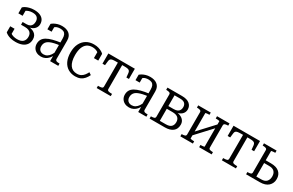

<svg xmlns="http://www.w3.org/2000/svg" viewBox="138 -1620 4162 2731"><g transform="rotate(30 2218.5 -254.5)"><path d="M220 -35Q286 -35 316.5 -64Q347 -93 347 -145Q347 -177 334 -198.5Q321 -220 296 -231Q271 -242 232 -242H169V-287H232Q267 -287 288.5 -299.5Q310 -312 319.5 -334Q329 -356 329 -384Q329 -425 305 -449.5Q281 -474 227 -474Q195 -474 168 -465.5Q141 -457 120.5 -442Q100 -427 89 -406Q86 -414 87.5 -423Q89 -432 94 -440.5Q99 -449 107 -454.5Q115 -460 125 -461V-363H55V-460Q66 -473 90.5 -486.5Q115 -500 150.5 -509.5Q186 -519 228 -519Q285 -519 324 -502.5Q363 -486 382.5 -456Q402 -426 402 -385Q402 -351 383.5 -323Q365 -295 329.5 -279Q294 -263 242 -263L272 -281V-253L247 -273Q286 -273 318 -265Q350 -257 373 -241Q396 -225 408 -201Q420 -177 420 -145Q420 -95 396 -60.5Q372 -26 327.5 -8Q283 10 220 10Q175 10 140 1Q105 -8 81.5 -21.5Q58 -35 47 -47V-146H118V-48Q108 -49 99.5 -54.5Q91 -60 86 -68.5Q81 -77 79.5 -86Q78 -95 81 -103Q92 -82 112.5 -66.5Q133 -51 161 -43Q189 -35 220 -35Z M798 -306V-264Q749 -258 711.5 -249.5Q674 -241 647 -229.5Q620 -218 603.5 -203Q587 -188 578.5 -167.5Q570 -147 570 -121Q570 -95 580.5 -76Q591 -57 610 -46.5Q629 -36 655 -36Q687 -36 713 -52Q739 -68 759.5 -98Q780 -128 793 -168L799 -112Q784 -74 760.5 -47Q737 -20 706 -5Q675 10 638 10Q598 10 566 -6Q534 -22 515.5 -52Q497 -82 497 -121Q497 -162 515 -192.5Q533 -223 570 -244.5Q607 -266 663.5 -281Q720 -296 798 -306ZM786 0V-108L780 -109V-363Q780 -405 769 -429Q758 -453 736 -463.5Q714 -474 682 -474Q636 -474 607 -455.5Q578 -437 561 -410Q559 -420 561 -428.5Q563 -437 568 -444.5Q573 -452 579.5 -457Q586 -462 595 -465V-373H526V-462Q539 -474 561.5 -487Q584 -500 616 -509.5Q648 -519 687 -519Q721 -519 750 -511Q779 -503 801.5 -486Q824 -469 837 -441.5Q850 -414 850 -373V-72Q850 -58 858.5 -50Q867 -42 882 -39.5Q897 -37 917 -37H920V0Z M1203 -35Q1244 -35 1271.5 -51Q1299 -67 1317.5 -92Q1336 -117 1349 -143L1387 -117Q1369 -79 1344 -50Q1319 -21 1284 -5.5Q1249 10 1200 10Q1135 10 1083.5 -20.5Q1032 -51 1003.5 -110.5Q975 -170 975 -254Q975 -338 1004.5 -397Q1034 -456 1087 -487.5Q1140 -519 1210 -519Q1253 -519 1285.5 -509Q1318 -499 1341 -485.5Q1364 -472 1375 -459V-349H1304V-460Q1314 -459 1322 -453.5Q1330 -448 1335.5 -439.5Q1341 -431 1342.5 -421.5Q1344 -412 1341 -403Q1325 -436 1290 -455Q1255 -474 1210 -474Q1157 -474 1121.5 -448.5Q1086 -423 1068 -374Q1050 -325 1050 -253Q1050 -199 1060.5 -158Q1071 -117 1090.5 -89.5Q1110 -62 1138.5 -48.5Q1167 -35 1203 -35Z M1666 -464V-509H1884V-341H1842L1835 -411Q1832 -433 1822 -444.5Q1812 -456 1791.5 -460Q1771 -464 1736 -464ZM1667 -464H1598Q1563 -464 1542 -460Q1521 -456 1511 -444.5Q1501 -433 1499 -411L1491 -341H1449V-509H1667ZM1702 -72Q1702 -50 1720.5 -43.5Q1739 -37 1768 -37H1782V0H1551V-37H1565Q1595 -37 1613 -43.5Q1631 -50 1631 -72V-509H1702Z M2245 -306V-264Q2196 -258 2158.5 -249.5Q2121 -241 2094 -229.5Q2067 -218 2050.5 -203Q2034 -188 2025.5 -167.5Q2017 -147 2017 -121Q2017 -95 2027.5 -76Q2038 -57 2057 -46.5Q2076 -36 2102 -36Q2134 -36 2160 -52Q2186 -68 2206.5 -98Q2227 -128 2240 -168L2246 -112Q2231 -74 2207.5 -47Q2184 -20 2153 -5Q2122 10 2085 10Q2045 10 2013 -6Q1981 -22 1962.5 -52Q1944 -82 1944 -121Q1944 -162 1962 -192.5Q1980 -223 2017 -244.5Q2054 -266 2110.5 -281Q2167 -296 2245 -306ZM2233 0V-108L2227 -109V-363Q2227 -405 2216 -429Q2205 -453 2183 -463.5Q2161 -474 2129 -474Q2083 -474 2054 -455.5Q2025 -437 2008 -410Q2006 -420 2008 -428.5Q2010 -437 2015 -444.5Q2020 -452 2026.5 -457Q2033 -462 2042 -465V-373H1973V-462Q1986 -474 2008.5 -487Q2031 -500 2063 -509.5Q2095 -519 2134 -519Q2168 -519 2197 -511Q2226 -503 2248.5 -486Q2271 -469 2284 -441.5Q2297 -414 2297 -373V-72Q2297 -58 2305.5 -50Q2314 -42 2329 -39.5Q2344 -37 2364 -37H2367V0Z M2420 -509H2660Q2742 -509 2784 -474Q2826 -439 2826 -383Q2826 -349 2808 -322Q2790 -295 2755.5 -279Q2721 -263 2671 -263L2698 -283V-253L2674 -274Q2728 -273 2767 -257.5Q2806 -242 2827 -213.5Q2848 -185 2848 -145Q2848 -74 2801 -37Q2754 0 2670 0H2420V-37H2425Q2454 -37 2472.5 -43.5Q2491 -50 2491 -72V-437Q2491 -458 2472.5 -465Q2454 -472 2425 -472H2420ZM2562 -45H2660Q2721 -45 2748 -71.5Q2775 -98 2775 -145Q2775 -191 2746.5 -217Q2718 -243 2652 -243H2537V-288H2649Q2688 -288 2711 -300Q2734 -312 2744 -333Q2754 -354 2754 -380Q2754 -419 2730 -441.5Q2706 -464 2650 -464H2562Z M2996 -72V-437Q2996 -458 2977.5 -465Q2959 -472 2930 -472H2925V-509H3131V-472H3128Q3116 -472 3101.5 -471Q3087 -470 3077 -468Q3067 -466 3067 -462V-47Q3067 -44 3077 -41.5Q3087 -39 3101.5 -38Q3116 -37 3128 -37H3131V0H2925V-37H2930Q2959 -37 2977.5 -43.5Q2996 -50 2996 -72ZM3298 -47V-462Q3298 -466 3287.5 -468Q3277 -470 3262.5 -471Q3248 -472 3236 -472H3234V-509H3439V-472H3435Q3406 -472 3387.5 -465Q3369 -458 3369 -437V-72Q3369 -50 3387.5 -43.5Q3406 -37 3435 -37H3439V0H3234V-37H3236Q3248 -37 3262.5 -38Q3277 -39 3287.5 -41.5Q3298 -44 3298 -47ZM3057 -88 3027 -118 3307 -420 3337 -390Z M3722 -464V-509H3940V-341H3898L3891 -411Q3888 -433 3878 -444.5Q3868 -456 3847.5 -460Q3827 -464 3792 -464ZM3723 -464H3654Q3619 -464 3598 -460Q3577 -456 3567 -444.5Q3557 -433 3555 -411L3547 -341H3505V-509H3723ZM3758 -72Q3758 -50 3776.5 -43.5Q3795 -37 3824 -37H3838V0H3607V-37H3621Q3651 -37 3669 -43.5Q3687 -50 3687 -72V-509H3758Z M4147 -45H4227Q4287 -45 4315 -76Q4343 -107 4343 -159Q4343 -210 4315 -238.5Q4287 -267 4230 -267H4122V-312H4233Q4324 -312 4370.5 -271Q4417 -230 4417 -159Q4417 -89 4369 -44.5Q4321 0 4229 0H4005V-37H4010Q4039 -37 4057.5 -43.5Q4076 -50 4076 -72V-437Q4076 -458 4057.5 -465Q4039 -472 4010 -472H4005V-509H4212V-472H4208Q4196 -472 4181.5 -471Q4167 -470 4157 -468Q4147 -466 4147 -462Z"/></g></svg>

Font: Roboto Serif 28pt Condensed Light
Style: Regular
Weight: 300
Width: 3
Designer: Greg Gazdowicz
Foundry: Commercial Type
Version: Version 1.008